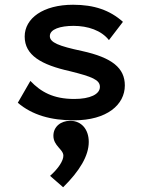

<svg xmlns="http://www.w3.org/2000/svg" viewBox="-20 -496 603 809"><path d="M291 11C431 11 506 -55 506 -136C506 -209 453 -253 326 -281C227 -302 190 -317 190 -344C190 -373 234 -387 290 -387C350 -387 407 -368 439 -327L498 -404C443 -453 377 -476 288 -476C162 -476 84 -419 84 -342C84 -263 154 -223 275 -196C367 -173 401 -160 401 -130C401 -99 360 -79 293 -79C204 -79 152 -109 108 -155L55 -63C116 -11 195 11 291 11ZM246 293C316 224 354 160 354 102C354 49 323 13 276 13C237 13 205 37 205 76C205 119 247 133 247 160C247 181 227 213 191 245Z"/></svg>

Font: Inconsolata SemiExpanded
Style: Bold
Weight: 700
Width: 6
Monospace: yes
Designer: Raph Levien, Cyreal, Brenton Simpson
Foundry: Raph Levien, Cyreal, Google
Version: Version 3.100